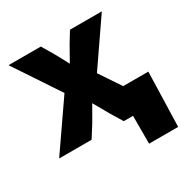

<svg xmlns="http://www.w3.org/2000/svg" viewBox="-156 -647 904 933"><g transform="rotate(-30 296.5 -180.0)"><path d="M2 0 183.6 -262.7 15.6 -515.6H196.8L232.4 -455.6Q244.6 -433.6 255.9 -413.1Q267.1 -392.6 277.3 -373Q288.6 -392.6 299.8 -413.1Q311 -433.6 323.7 -455.6L360.4 -515.6H539.1L368.2 -267.1L546.9 0H364.7L325.7 -64Q312 -87.4 299.8 -109.4Q287.6 -131.3 275.4 -152.3Q263.2 -131.3 251 -109.4Q238.8 -87.4 224.6 -64L184.1 0ZM416.5 156.2V0H372.1V-148.9H588.4L579.6 156.2Z"/></g></svg>

Font: Inter Display ExtraBold
Style: Regular
Weight: 800
Designer: Rasmus Andersson
Foundry: rsms
Version: Version 4.000;git-a52131595